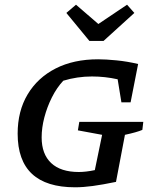

<svg xmlns="http://www.w3.org/2000/svg" viewBox="-20 -788 666 816"><path d="M299 8Q55 8 55 -220Q55 -316 97.5 -387Q140 -458 216.5 -497Q293 -536 397 -536Q429 -536 475 -531.5Q521 -527 567 -516L535 -353H496L480 -451Q453 -457 426 -460Q399 -463 371 -463Q308 -463 249 -445Q221 -415 200.5 -374Q180 -333 168.5 -289Q157 -245 157 -204Q157 -133 197.5 -95Q238 -57 315 -57Q345 -57 383 -65L414 -215L311 -234L317 -270H589L585 -236Q562 -226 511 -215L473 -15Q415 -3 374 2.5Q333 8 299 8ZM360 -614 262 -733 303 -768 398 -686 520 -768 551 -733 420 -614Z"/></svg>

Font: Piazzolla SC Medium
Style: Italic
Weight: 500
Italic angle: -11.3°
Designer: Juan Pablo del Peral
Foundry: Huerta Tipografica
Version: Version 1.330